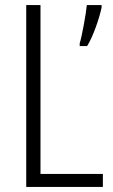

<svg xmlns="http://www.w3.org/2000/svg" viewBox="-20 -734 444 754"><path d="M83 0H384V-51H139V-714H83ZM379 -705V-714H321C318 -680 301 -588 293 -564V-553H322C345 -589 371 -664 379 -705Z"/></svg>

Font: Noto Sans Thai Cond Light
Style: Regular
Weight: 300
Width: 3
Designer: Monotype Design Team
Foundry: Monotype Imaging Inc.
Version: Version 2.002